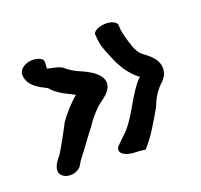

<svg xmlns="http://www.w3.org/2000/svg" viewBox="-79 -522 595 568"><g transform="rotate(-20 218.0 -238.5)"><path d="M22 -377C22 -332 77 -318 82 -311C92 -298 115 -283 132 -276L151 -266C128 -247 108 -224 91 -200V-199C79 -176 57 -135 44 -115C38 -108 0 -67 42 -50C70 -43 85 -59 88 -62L99 -80C117 -102 146 -144 164 -166V-167C178 -187 197 -209 214 -221C228 -231 239 -240 244 -250C269 -296 196 -323 176 -332C163 -339 149 -348 145 -353C133 -362 114 -364 97 -368C97 -371 98 -383 98 -390C98 -400 82 -407 65 -407C40 -407 22 -391 22 -377ZM223 -86C197 -64 226 -46 258 -46C270 -46 277 -45 289 -43C314 -69 340 -113 359 -147H360V-148C370 -174 381 -193 398 -210C406 -216 414 -227 418 -237V-238C430 -278 389 -303 378 -312C367 -319 357 -338 353 -356L352 -357C348 -371 343 -387 341 -403L340 -418V-419C337 -427 324 -434 306 -434C286 -434 262 -425 266 -411L267 -398C268 -384 272 -373 276 -361C285 -341 291 -321 303 -302C311 -286 324 -272 334 -262C339 -257 342 -255 347 -252C307 -212 288 -151 249 -111C239 -102 228 -91 223 -86Z"/></g></svg>

Font: Stray Cat
Style: ExBdExt
Weight: 800
Version: Version 1.0